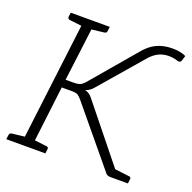

<svg xmlns="http://www.w3.org/2000/svg" viewBox="-126 -841 964 966"><g transform="rotate(20 355.5 -357.5)"><path d="M85 0 172 -709H226L185 -383H227Q247 -383 259 -387Q271 -391 285 -406L485 -641Q516 -680 553 -697.5Q590 -715 637 -715Q661 -715 678.5 -711.5Q696 -708 710 -701L702 -675Q699 -666 692.5 -664.5Q686 -663 679 -666Q670 -669 658 -671Q646 -673 633 -673Q603 -673 578 -660.5Q553 -648 531 -622L338 -398Q328 -386 318 -379Q308 -372 296 -368Q310 -364 319.5 -357Q329 -350 338 -338L610 0H565Q554 0 547 -3.5Q540 -7 536 -14L287 -315Q275 -329 265.5 -334.5Q256 -340 232 -340H180L139 0ZM565 0 536 -52 576 -45ZM7 0 10 -23Q11 -29 14.5 -32.5Q18 -36 23 -36L100 -45L101 0ZM123 0 134 -45 209 -36Q214 -36 217 -32.5Q220 -29 219 -23L216 0ZM188 -709 176 -664 101 -673Q96 -674 93.5 -677Q91 -680 91 -686L94 -709ZM303 -709 300 -686Q300 -680 296.5 -677Q293 -674 287 -673L210 -664V-709ZM565 0 576 -45 651 -36Q656 -36 659 -32.5Q662 -29 661 -23L658 0Z"/></g></svg>

Font: Aleo Light
Style: Italic
Weight: 300
Italic angle: -7°
Designer: Alessio Laiso
Foundry: Alessio Laiso
Version: Version 2.001;gftools[0.9.29]